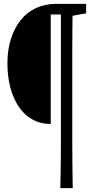

<svg xmlns="http://www.w3.org/2000/svg" viewBox="-20 -770 486 999"><path d="M244.1 -125Q190.9 -125 148.7 -148.4Q106.4 -171.9 77.9 -214.4Q49.3 -256.8 33.9 -314.2Q18.6 -371.6 18.6 -439.9Q18.6 -510.7 36.9 -567.9Q55.2 -625 87.9 -665.8Q120.6 -706.5 167.7 -728.3Q214.8 -750 273.9 -750H323.2V-694.8H244.1ZM293.9 209Q295.4 147.9 296.1 86.4Q296.9 24.9 296.9 -38.1Q296.9 -101.1 296.9 -163.6V-750H358.4Q357.4 -689.9 356.7 -627.4Q356 -564.9 356 -502.4Q356 -439.9 356 -376.5V-163.6Q356 -102.5 356 -40Q356 22.5 356.7 84.5Q357.4 146.5 358.4 209ZM323.2 -682.6V-750H428.2V-700.7L328.1 -682.6Z"/></svg>

Font: Scarab Serif
Style: Regular
Weight: 400
Designer: John Roberts
Foundry: Scarab
Version: 1.0